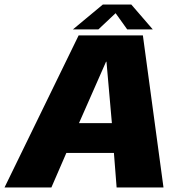

<svg xmlns="http://www.w3.org/2000/svg" viewBox="-45 -832 826 852"><path d="M-25 0H183L249.5 -153.5H460.5L472.5 0H680.5L589 -675H304ZM305.5 -285.5 425.5 -558H427.5L451.5 -285.5ZM278.5 -701.5H391.5L468 -773.5L519.5 -701.5H633L537.5 -812H411.5Z"/></svg>

Font: Anybody UltraCondensed Thin ExtraBold
Style: Italic
Weight: 800
Italic angle: -10°
Version: Version 1.111